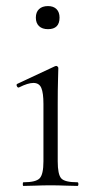

<svg xmlns="http://www.w3.org/2000/svg" viewBox="-20 -612 315 632"><path d="M57 0Q55 0 55 -6Q55 -12 57 -12Q98 -12 110.5 -25Q123 -38 123 -81V-270Q123 -306 116 -322.5Q109 -339 90 -339Q81 -339 69.5 -335.5Q58 -332 42 -324Q38 -323 35.5 -328.5Q33 -334 37 -336L161 -394Q164 -395 165 -395Q167 -395 169.5 -393Q172 -391 172 -388Q172 -381 171 -349.5Q170 -318 170 -271V-81Q170 -38 181.5 -25Q193 -12 235 -12Q238 -12 238 -6Q238 0 235 0Q218 0 195 -1Q172 -2 146 -2Q121 -2 98 -1Q75 0 57 0ZM138 -516Q119 -516 108.5 -526Q98 -536 98 -554Q98 -572 108.5 -582Q119 -592 138 -592Q156 -592 166 -582Q176 -572 176 -554Q176 -516 138 -516Z"/></svg>

Font: Cormorant Garamond Light
Style: Regular
Weight: 300
Designer: Christian Thalmann (Catharsis Fonts)
Foundry: Catharsis Fonts
Version: Version 4.001